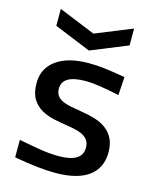

<svg xmlns="http://www.w3.org/2000/svg" viewBox="-117 -854 759 944"><g transform="rotate(15 262.0 -382.0)"><path d="M74 -775 260 -699 447 -775V-689L260 -613L74 -689ZM255 11Q214 11 163 5.5Q112 0 46 -12V-101Q106 -89 155.5 -81Q205 -73 250 -73Q370 -73 370 -147Q370 -168 361.5 -182Q353 -196 338 -205Q323 -214 301.5 -219.5Q280 -225 254 -229Q220 -234 184.5 -241.5Q149 -249 119.5 -265.5Q90 -282 71.5 -312Q53 -342 53 -392Q53 -468 112.5 -510.5Q172 -553 277 -553Q296 -553 314.5 -552Q333 -551 354.5 -548.5Q376 -546 402 -542Q428 -538 463 -532L457 -439Q401 -451 359 -457.5Q317 -464 284 -464Q166 -464 166 -394Q166 -373 175.5 -359.5Q185 -346 202.5 -337.5Q220 -329 245 -324Q270 -319 301 -314Q341 -308 374.5 -297.5Q408 -287 432 -268.5Q456 -250 469.5 -222Q483 -194 483 -154Q483 -74 425 -31.5Q367 11 255 11Z"/></g></svg>

Font: Encode Sans Wide
Style: Medium
Weight: 500
Designer: Pablo Impallari, Andres Torresi
Foundry: Pablo Impallari, Andres Torresi
Version: Version 1.000; ttfautohint (v1.00) -l 8 -r 50 -G 200 -x 14 -